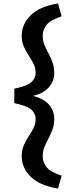

<svg xmlns="http://www.w3.org/2000/svg" viewBox="-20 -825 398 1115"><path d="M63 -226V-310Q136 -325 161.5 -347.5Q187 -370 187 -402Q187 -431 174.5 -455Q162 -479 146 -503.5Q130 -528 118 -555Q106 -582 106 -616Q106 -685 158.5 -736.5Q211 -788 317 -805L338 -730Q271 -708 249.5 -679.5Q228 -651 228 -617Q228 -589 238 -564.5Q248 -540 261.5 -515Q275 -490 285 -462.5Q295 -435 295 -402Q295 -354 263.5 -318Q232 -282 170 -268Q232 -254 263.5 -218.5Q295 -183 295 -135Q295 -102 285 -74Q275 -46 261.5 -21Q248 4 238 29Q228 54 228 82Q228 116 249.5 144.5Q271 173 338 195L317 270Q211 253 158.5 201.5Q106 150 106 81Q106 47 118 19.5Q130 -8 146 -32.5Q162 -57 174.5 -81Q187 -105 187 -134Q187 -166 161.5 -188.5Q136 -211 63 -226Z"/></svg>

Font: Radio Canada SemiBold
Style: Regular
Weight: 600
Designer: Charles Daoud, Etienne Aubert Bonn, Alexandre Saumier Demers, Jacques Le Bailly
Foundry: Radio-Canada
Version: Version 2.104; ttfautohint (v1.8.4.7-5d5b);gftools[0.9.28.de